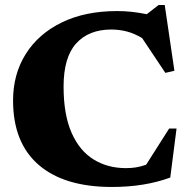

<svg xmlns="http://www.w3.org/2000/svg" viewBox="-20 -729 754 764"><path d="M481 -60Q501.5 -60 520 -62.8Q538.5 -65.5 561.5 -73.5L653 -217.5H682.5L657.5 -22.5Q555.5 15 425.5 15Q235.5 15 133.8 -73Q32 -161 32 -329Q32 -434 82.5 -514.2Q133 -594.5 226 -639.8Q319 -685 446 -685Q474 -685 501.5 -682.2Q529 -679.5 564 -672.5L611 -709H635.5L674 -447.5L638 -439L545.5 -577.5Q514.5 -596 484.5 -603.8Q454.5 -611.5 422.5 -611.5Q333.5 -611.5 283.2 -556.2Q233 -501 233 -384.5Q233 -273.5 264.5 -201.5Q296 -129.5 352 -94.8Q408 -60 481 -60Z"/></svg>

Font: Newsreader Text ExtraBold
Style: Regular
Weight: 800
Designer: Hugues Gentile
Foundry: Production Type
Version: Version 1.001